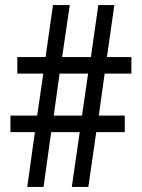

<svg xmlns="http://www.w3.org/2000/svg" viewBox="-20 -734 556 754"><path d="M391 -445H496V-510H400L429 -714H366L337 -510H224L254 -714H188L159 -510H48V-445H150L126 -280H21V-215H117L87 0H151L181 -215H293L262 0H327L358 -215H470V-280H368ZM191 -280 214 -445H326L302 -280Z"/></svg>

Font: Noto Sans Lao Looped Condensed
Style: Regular
Weight: 400
Width: 3
Designer: Mark Frömberg, Ben Mitchell
Foundry: The Fontpad Ltd
Version: Version 1.003